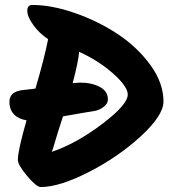

<svg xmlns="http://www.w3.org/2000/svg" viewBox="-20 -767 706 774"><path d="M110 -747Q188 -747 280.5 -715Q373 -683 452.5 -631Q532 -579 585.5 -506Q639 -433 639 -358Q639 -302 548.5 -218.5Q458 -135 339 -74Q220 -13 144 -13Q127 -13 89.5 -57.5Q52 -102 52 -123Q52 -160 87 -282Q55 -287 36.5 -306Q18 -325 18 -357Q18 -398 72 -404Q81 -405 99.5 -407Q118 -409 123 -410Q159 -533 174 -609Q138 -633 114 -666.5Q90 -700 90 -723.5Q90 -747 110 -747ZM495 -386Q495 -418 436 -470.5Q377 -523 299 -558Q296 -519 273 -432Q297 -434 302 -434Q350 -434 382.5 -416.5Q415 -399 415 -366Q415 -349 397 -335.5Q379 -322 357.5 -319Q336 -316 234 -298Q212 -231 202.5 -198Q193 -165 189 -155Q287 -188 391 -266.5Q495 -345 495 -386Z"/></svg>

Font: Kalam
Style: Bold
Weight: 700
Version: Version 2.001;PS 1.0;hotconv 1.0.79;makeotf.lib2.5.61930; tt